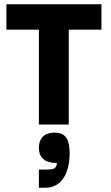

<svg xmlns="http://www.w3.org/2000/svg" viewBox="-20 -583 520 899"><path d="M162 -444V0H302V-444H455V-563H10V-444ZM193 296C270 296 306 225 306 135C306 55 276 38 236 38C183 38 162 69 162 109C162 148 182 180 246 180C246 208 229 211 193 211H162V296Z"/></svg>

Font: OSH Darker Grotesque Black
Style: Regular
Weight: 900
Designer: Gabriel Lam
Foundry: TypeRant
Version: Version 1.000;Glyphs 3.1.1 (3148)